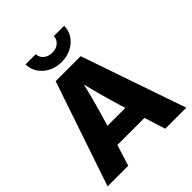

<svg xmlns="http://www.w3.org/2000/svg" viewBox="-252 -1101 1257 1257"><g transform="rotate(-45 376.0 -472.5)"><path d="M11.7 0 258.3 -727.5H489.7L740.2 0H545.4L445.3 -318.8Q421.4 -398.9 398.4 -483.9Q375.5 -568.8 351.6 -664.6H395Q371.1 -568.8 348.9 -483.6Q326.7 -398.4 302.7 -318.8L202.6 0ZM180.2 -146.5V-281.2H571.8V-146.5ZM375.5 -788.1Q324.2 -788.1 283.9 -809.1Q243.7 -830.1 220 -865.7Q196.3 -901.4 196.3 -944.8H291.5Q291.5 -914.6 315.4 -894.5Q339.4 -874.5 375.5 -874.5Q411.1 -874.5 434.6 -894.5Q458 -914.6 458 -944.8H554.2Q554.2 -901.4 530.8 -865.7Q507.3 -830.1 466.8 -809.1Q426.3 -788.1 375.5 -788.1Z"/></g></svg>

Font: Inter 24pt ExtraBold
Style: Regular
Weight: 800
Designer: Rasmus Andersson
Foundry: rsms
Version: Version 4.001;git-66647c0bb